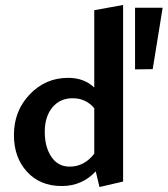

<svg xmlns="http://www.w3.org/2000/svg" viewBox="-20 -741 674 772"><path d="M359 -389V-700L475 -721V-11L380 11L365 -52Q310 7 228 7Q141 7 88.5 -50.5Q36 -108 36 -198Q36 -295 99.5 -361.5Q163 -428 254 -428Q318 -428 359 -389ZM523 -710H634L594 -463L523 -462ZM260 -71Q319 -71 359 -123V-306Q325 -346 272 -346Q221 -346 190.5 -309Q160 -272 160 -211Q160 -150 186.5 -110.5Q213 -71 260 -71Z"/></svg>

Font: EauTest
Style: Bold
Weight: 700
Designer: Christian Thalmann (Catharsis Fonts)
Version: Version 0.001;PS 000.001;hotconv 1.0.88;makeotf.lib2.5.64775